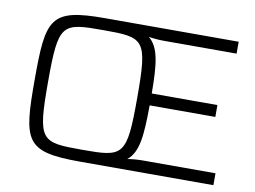

<svg xmlns="http://www.w3.org/2000/svg" viewBox="-75 -798 1206 907"><g transform="rotate(10 528.0 -344.0)"><path d="M360 0H1000V-57H651C623 -57 595 -54 578 -51C630 -93 637 -172 638 -319H953V-376H638C637 -518 629 -595 578 -637C595 -634 623 -631 651 -631H1000V-688H360C97 -688 82 -640 82 -344C82 -48 97 0 360 0ZM360 -57C162 -57 146 -62 146 -344C146 -626 162 -631 360 -631C558 -631 574 -626 574 -344C574 -62 558 -57 360 -57Z"/></g></svg>

Font: Saira UNSAM Light SC
Style: Regular
Weight: 300
Designer: Hector Gatti with collaboration of the Omnibus-Type team
Foundry: Omnibus-Type
Version: Version 1.072;PS 001.072;hotconv 1.0.88;makeotf.lib2.5.64775